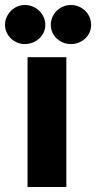

<svg xmlns="http://www.w3.org/2000/svg" viewBox="-54 -747 384 767"><path d="M211 -518.5V0H56V-518.5ZM127 -647.5Q127 -631.5 120.5 -617.5Q114 -603.5 102.8 -593.2Q91.5 -583 76.8 -577Q62 -571 45 -571Q29 -571 14.8 -577Q0.5 -583 -10.2 -593.2Q-21 -603.5 -27.5 -617.5Q-34 -631.5 -34 -647.5Q-34 -664 -27.5 -678.5Q-21 -693 -10.2 -703.8Q0.5 -714.5 14.8 -720.8Q29 -727 45 -727Q62 -727 76.8 -720.8Q91.5 -714.5 102.8 -703.8Q114 -693 120.5 -678.5Q127 -664 127 -647.5ZM310 -647.5Q310 -631.5 303.8 -617.5Q297.5 -603.5 286.5 -593.2Q275.5 -583 260.8 -577Q246 -571 229 -571Q212.5 -571 198 -577Q183.5 -583 172.5 -593.2Q161.5 -603.5 155.2 -617.5Q149 -631.5 149 -647.5Q149 -664 155.2 -678.5Q161.5 -693 172.5 -703.8Q183.5 -714.5 198 -720.8Q212.5 -727 229 -727Q246 -727 260.8 -720.8Q275.5 -714.5 286.5 -703.8Q297.5 -693 303.8 -678.5Q310 -664 310 -647.5Z"/></svg>

Font: Lato ExtraBold
Style: Regular
Weight: 800
Designer: Lukasz Dziedzic with Adam Twardoch and Botio Nikoltchev
Foundry: tyPoland Lukasz Dziedzic
Version: Version 2.015; 2015-08-06; http://www.latofonts.com/